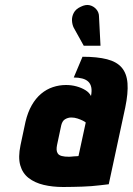

<svg xmlns="http://www.w3.org/2000/svg" viewBox="-20 -737 531 768"><path d="M376 -671Q376 -687 365.5 -699.5Q355 -712 339 -716Q323 -720 303 -710Q283 -701 275 -685.5Q267 -670 268 -654Q269 -638 275 -626L315 -554H382ZM344 -353Q337 -367 321.5 -376.5Q306 -386 286 -391.5Q266 -397 244 -397Q217 -397 191.5 -388.5Q166 -380 144.5 -362Q123 -344 107 -316Q91 -288 82 -250L62 -156Q52 -108 61 -76Q70 -44 94.5 -25Q119 -6 154.5 2.5Q190 11 233 11Q253 11 272 10.5Q291 10 309.5 9.5Q328 9 346 7.5Q364 6 381 4Q398 2 415 0L481 -307Q493 -365 490 -404Q487 -443 467 -466.5Q447 -490 408 -500Q369 -510 310 -510L275 -427Q294 -427 309 -423Q324 -419 333 -410.5Q342 -402 345 -388Q348 -374 344 -353ZM323 -247 294 -113Q294 -113 291.5 -112.5Q289 -112 284.5 -112Q280 -112 275 -111.5Q270 -111 265 -110.5Q260 -110 256 -110Q238 -110 227 -113Q216 -116 211.5 -122.5Q207 -129 206.5 -137.5Q206 -146 208 -156L225 -236Q227 -244 230.5 -250Q234 -256 239.5 -259.5Q245 -263 251.5 -265Q258 -267 265 -267Q278 -267 290 -263Q302 -259 311 -254.5Q320 -250 323 -247Z"/></svg>

Font: Advent Pro ExtraBold
Style: Italic
Weight: 800
Italic angle: -12°
Version: Version 3.000